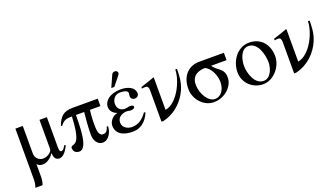

<svg xmlns="http://www.w3.org/2000/svg" viewBox="-72 -1248 3576 2051"><g transform="rotate(-20 1715.5 -222.5)"><path d="M501 -106C479 -65 468 -56 449 -56C438 -56 429 -67 429 -113V-450H345V-136C345 -102 339 -94 322 -79C297 -56 262 -48 241 -48C200 -48 155 -80 155 -138V-450H71V132C71 166 64 196 55 217H137C144 202 153 167 153 131V-18H155C165 2 191 10 218 10C247 10 298 -6 343 -71H345C345 -27 360 10 406 10C456 10 493 -52 516 -99Z M995 -137C982 -82 955 -73 933 -73C903 -73 890 -97 884 -122C878 -147 878 -184 878 -218C878 -278 884 -338 888 -366H1007V-450H721C615 -450 571 -404 537 -309H553C588 -360 626 -366 683 -366C671 -107 629 -86 588 -73C574 -69 565 -61 565 -50C565 -15 585 14 632 14C738 14 725 -288 729 -366H822C815 -296 806 -199 806 -112C806 -47 841 10 898 10C969 10 1010 -73 1010 -137Z M1182 -507H1216L1282 -588C1298 -607 1309 -621 1309 -633C1309 -653 1292 -662 1279 -662C1258 -662 1248 -654 1241 -639ZM1422 -145C1373 -77 1323 -40 1249 -40C1197 -40 1144 -71 1144 -129C1144 -192 1207 -217 1251 -217C1272 -217 1278 -211 1295 -211C1327 -211 1343 -224 1343 -237C1343 -248 1331 -258 1305 -258C1280 -258 1274 -249 1244 -249C1188 -249 1160 -288 1160 -334C1160 -386 1196 -431 1253 -431C1309 -431 1340 -418 1340 -391C1340 -381 1336 -376 1336 -357C1336 -332 1356 -315 1380 -315C1402 -315 1427 -329 1427 -357C1427 -435 1338 -460 1271 -460C1145 -460 1077 -397 1077 -329C1077 -287 1106 -249 1154 -235C1099 -226 1054 -176 1054 -122C1054 -83 1071 10 1244 10C1319 10 1391 -31 1436 -136Z M1892 -460C1892 -336 1787 -113 1648 -90H1647V-456L1643 -460C1591 -441 1540 -423 1488 -407V-389C1505 -393 1523 -393 1530 -393C1552 -393 1563 -376 1563 -344V14H1586C1730 -19 1828 -126 1874 -232C1911 -317 1911 -399 1911 -460Z M2441 -366V-450H2162C2050 -450 1952 -377 1952 -215C1952 -97 2048 10 2162 10C2290 10 2390 -89 2390 -188C2390 -297 2312 -294 2265 -366ZM2300 -171C2300 -96 2263 -18 2184 -18C2114 -18 2042 -119 2042 -234C2042 -346 2138 -366 2196 -366C2252 -342 2300 -252 2300 -171Z M2944 -228C2944 -358 2866 -460 2730 -460C2592 -460 2506 -329 2506 -202C2506 -82 2604 10 2723 10C2844 10 2944 -112 2944 -228ZM2855 -191C2855 -125 2820 -22 2740 -22C2637 -22 2595 -161 2595 -244C2595 -313 2623 -428 2710 -428C2817 -428 2855 -276 2855 -191Z M3400 -460C3400 -336 3295 -113 3156 -90H3155V-456L3151 -460C3099 -441 3048 -423 2996 -407V-389C3013 -393 3031 -393 3038 -393C3060 -393 3071 -376 3071 -344V14H3094C3238 -19 3336 -126 3382 -232C3419 -317 3419 -399 3419 -460Z"/></g></svg>

Font: XITS Math
Style: Regular
Weight: 400
Designer: MicroPress Inc., with final additions and corrections provided by Coen Hoffman, Elsevier (retired)
Version: Version 1.108